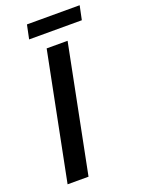

<svg xmlns="http://www.w3.org/2000/svg" viewBox="-150 -863 684 931"><g transform="rotate(-20 192.0 -398.0)"><path d="M32 0 162 -654H270L140 0ZM97 -724 112 -796H384L369 -724Z"/></g></svg>

Font: Source Sans Pro SemiBold
Style: Italic
Weight: 600
Italic angle: -11°
Designer: Paul D. Hunt
Foundry: Adobe Systems Incorporated
Version: Version 1.095;hotconv 1.0.109;makeotfexe 2.5.65596